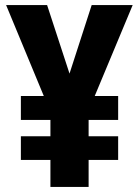

<svg xmlns="http://www.w3.org/2000/svg" viewBox="-20 -734 547 754"><path d="M253 -445 340 -714H501L352 -357H444V-263H328V-199H444V-106H328V0H178V-106H62V-199H178V-263H62V-357H152L4 -714H165Z"/></svg>

Font: Noto Sans Tamil Condensed ExtraBold
Style: Regular
Weight: 800
Width: 3
Designer: Jelle Bosma - Monotype Design Team
Foundry: Monotype Imaging Inc.
Version: Version 2.004; ttfautohint (v1.8.4.7-5d5b)